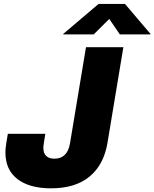

<svg xmlns="http://www.w3.org/2000/svg" viewBox="-20 -974 806 1003"><path d="M247.1 9.8Q133.8 9.8 71 -38.6Q8.3 -86.9 8.3 -177.7Q8.3 -185.5 9 -195.8Q9.8 -206.1 12.5 -224.4Q15.1 -242.7 21 -274.9H216.8Q211.9 -245.6 209.7 -231.2Q207.5 -216.8 207 -210.9Q206.5 -205.1 206.5 -201.7Q206.5 -173.3 221.4 -159.2Q236.3 -145 264.6 -145Q297.4 -145 318.1 -164.8Q338.9 -184.6 345.7 -225.1L429.2 -727.5H624.5L541.5 -228Q522.5 -113.3 448 -51.8Q373.5 9.8 247.1 9.8ZM469.7 -794.4H310.1L310.5 -796.9L495.1 -953.6H632.8L766.1 -796.9L765.6 -794.4H606L550.8 -875Z"/></svg>

Font: Inter 16pt Black
Style: Italic
Weight: 900
Italic angle: -9.3988°
Version: Version 4.001;git-66647c0bb